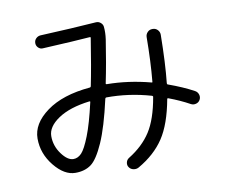

<svg xmlns="http://www.w3.org/2000/svg" viewBox="-83 -841 1166 982"><g transform="rotate(-10 500.0 -350.0)"><path d="M371.1 -344.7Q267.6 -332 208 -292Q148.4 -252 148.4 -203.1Q148.4 -152.3 179.2 -110.4Q210 -68.4 240.2 -68.4Q263.7 -68.4 282.7 -88.4Q301.8 -108.4 326.2 -170.4Q350.6 -232.4 375 -339.8Q377 -344.7 371.1 -344.7ZM238.3 2.9Q180.7 2.9 128.9 -61Q77.1 -125 77.1 -203.1Q77.1 -280.3 159.7 -340.8Q242.2 -401.4 385.7 -414.1Q389.6 -414.1 391.6 -418.9Q411.1 -513.7 434.6 -664.1Q434.6 -668 431.6 -668Q358.4 -662.1 183.6 -653.3Q170.9 -652.3 160.6 -662.1Q150.4 -671.9 150.4 -686Q150.4 -700.2 160.2 -710Q169.9 -719.7 183.6 -720.7Q357.4 -728.5 474.6 -737.3Q488.3 -738.3 499 -729Q509.8 -719.7 510.7 -707Q513.7 -676.8 508.8 -642.6Q490.2 -520.5 469.7 -421.9Q467.8 -416 474.6 -416Q585.9 -415 701.2 -384.8Q706.1 -382.8 706.1 -387.7Q715.8 -489.3 716.8 -617.2Q716.8 -631.8 727.1 -642.6Q737.3 -653.3 752 -653.3H754.9Q769.5 -653.3 779.8 -642.6Q790 -631.8 790 -617.2Q788.1 -466.8 777.3 -367.2Q777.3 -361.3 781.2 -360.4Q857.4 -333 913.1 -302.7Q925.8 -295.9 930.2 -281.7Q934.6 -267.6 927.7 -254.9Q920.9 -242.2 906.7 -238.3Q892.6 -234.4 879.9 -241.2Q830.1 -268.6 772.5 -290Q770.5 -291 768.1 -290.5Q765.6 -290 765.6 -288.1Q742.2 -160.2 694.8 -88.9Q647.5 -17.6 560.5 32.2Q547.9 39.1 533.2 36.1Q518.6 33.2 510.7 21.5Q502.9 10.7 505.9 -3.4Q508.8 -17.6 521.5 -25.4Q595.7 -71.3 636.2 -134.3Q676.8 -197.3 696.3 -309.6Q698.2 -314.5 691.4 -317.4Q576.2 -350.6 460 -349.6Q456.1 -349.6 454.1 -344.7Q421.9 -201.2 387.2 -123Q352.5 -44.9 319.8 -21Q287.1 2.9 238.3 2.9Z"/></g></svg>

Font: Rounded-L Mgen+ 2m regular
Style: Regular
Weight: 400
Designer: [Source Han Sans]
Ryoko NISHIZUKA  (kana & ideographs); Paul D. Hunt (Latin, Greek & Cyrillic); Wenlong ZHANG  (bopomofo
Version: Version 1.059.20150602